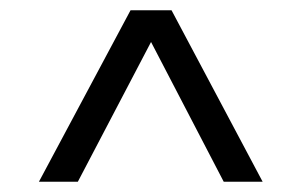

<svg xmlns="http://www.w3.org/2000/svg" viewBox="-20 -720 589 375"><path d="M235 -700H315L493 -365H417L275 -638L132 -365H56Z"/></svg>

Font: Bai Jamjuree
Style: Regular
Weight: 400
Designer: Katatrad Aksorn Co.,Ltd.
Foundry: Cadson Demak Co.,Ltd.
Version: Version 1.000; ttfautohint (v1.6)